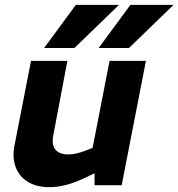

<svg xmlns="http://www.w3.org/2000/svg" viewBox="-20 -764 736 792"><path d="M184 8Q130 8 94 -14.5Q58 -37 44 -76.5Q30 -116 40 -165L108 -513H258L200 -207Q192 -168 208 -147.5Q224 -127 263 -127Q279 -127 295.5 -131Q312 -135 329 -141L362 -154L432 -513H582L482 0H370V-88L397 -62L336 -33Q293 -12 256 -2Q219 8 184 8ZM162 -566 293 -744H471L287 -566ZM387 -566 518 -744H696L512 -566Z"/></svg>

Font: REM SemiBold
Style: Italic
Weight: 600
Italic angle: -11°
Designer: Octavio Pardo
Foundry: Ashler Design
Version: Version 1.005;gftools[0.9.28]